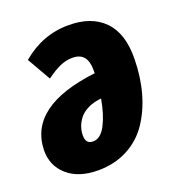

<svg xmlns="http://www.w3.org/2000/svg" viewBox="-112 -639 684 745"><g transform="rotate(-20 230.0 -266.5)"><path d="M250 -550.8Q345.2 -551.8 397.7 -498.5Q450.2 -445.3 448.2 -339.8Q447.3 -265.6 429.4 -201.9Q411.6 -138.2 378.2 -88.4Q344.7 -38.6 291 -10.3Q237.3 18.1 168.9 18.1Q88.4 18.1 42 -22.9Q-4.4 -64 -2.9 -128.9Q2.9 -307.6 284.2 -340.8V-355Q284.2 -426.8 223.1 -426.8Q196.8 -426.8 171.6 -415.8Q146.5 -404.8 113.8 -380.9L58.1 -478Q144.5 -550.8 250 -550.8ZM188 -94.2Q219.7 -94.2 241.2 -135.5Q262.7 -176.8 273.9 -240.2Q242.7 -237.3 219.5 -226.1Q196.3 -214.8 183.3 -198.7Q170.4 -182.6 164.3 -165Q158.2 -147.5 158.2 -128.9Q158.2 -94.2 188 -94.2Z"/></g></svg>

Font: Fira Sans Compressed ExtraBold
Style: Italic
Weight: 800
Width: 3
Italic angle: -8°
Designer: Carrois Corporate & Edenspiekermann AG
Foundry: Carrois Corporate GbR & Edenspiekermann AG
Version: Version 4.203;PS 004.203;hotconv 1.0.88;makeotf.lib2.5.64775